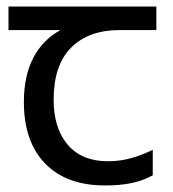

<svg xmlns="http://www.w3.org/2000/svg" viewBox="-20 -557 530 587"><path d="M301 10Q183 10 118 -57Q53 -124 53 -245Q53 -325 82 -380.5Q111 -436 165 -465H6V-537H458V-465H345Q251 -465 197.5 -411.5Q144 -358 144 -252Q144 -165 187 -114.5Q230 -64 310 -64Q347 -64 381 -73.5Q415 -83 447 -99V-21Q418 -5 383 2.5Q348 10 301 10Z"/></svg>

Font: utelugu85
Style: Book
Weight: 400
Designer: Jelle Bosma - Monotype Design Team
Foundry: Monotype Imaging Inc.
Version: Version 2.003